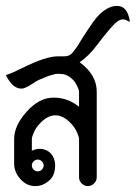

<svg xmlns="http://www.w3.org/2000/svg" viewBox="-38 -631 460 651"><path d="M104 -84Q98 -90 90 -90Q82 -90 76 -84Q70 -78 70 -70Q70 -62 76 -56Q82 -50 90 -50Q98 -50 104 -56Q110 -62 110 -70Q110 -78 104 -84ZM158 -440H180Q198 -440 207.5 -452Q217 -464 221.5 -470Q226 -476 232.5 -487.5Q239 -499 260 -530.5Q281 -562 289 -571Q324 -611 359 -611Q394 -611 402 -560Q403 -559 401.5 -558Q400 -557 395 -560Q378 -572 358.5 -557Q339 -542 290 -477Q263 -441 232 -420Q290 -378 290 -320V-30Q290 -18 281 -9Q272 0 260 0Q248 0 239 -9Q230 -18 230 -30V-160Q230 -167 223 -182.5Q216 -198 205 -210Q178 -240 150 -240Q122 -240 95 -210Q84 -198 77 -182.5Q70 -167 70 -160V-120Q91 -130 111 -124.5Q131 -119 141 -101.5Q151 -84 148.5 -60.5Q146 -37 134 -24Q111 0 81.5 0Q52 0 31 -24Q10 -48 10 -75V-160Q10 -205 52.5 -252.5Q95 -300 143.5 -300Q192 -300 230 -269V-320Q230 -326 223.5 -339.5Q217 -353 210 -360Q190 -380 170 -380Q156 -382 145.5 -379Q135 -376 129.5 -374.5Q124 -373 116 -369.5Q108 -366 104 -364Q91 -360 75 -349Q59 -338 52 -336Q36 -326 17.5 -334.5Q-1 -343 -17 -374Q-19 -376 -16 -377Q5 -384 39 -401Q117 -440 158 -440Z"/></svg>

Font: SOV_Station
Style: Bold
Weight: 700
Version: Version 1.00